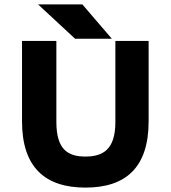

<svg xmlns="http://www.w3.org/2000/svg" viewBox="-20 -840 775 872"><path d="M368 12C551 12 655 -79 655 -289V-654H504V-286C504 -160 447 -129 368 -129C290 -129 236 -159 236 -286V-654H80V-289C80 -79 186 12 368 12ZM488 -664 354 -820H153L321 -664Z"/></svg>

Font: Falling Sky
Style: ExBd
Weight: 400
Designer: Paul D. Hunt
Foundry: Adobe Systems Incorporated
Version: Version 1.02